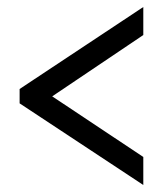

<svg xmlns="http://www.w3.org/2000/svg" viewBox="-20 -632 465 548"><path d="M36 -337V-378L389 -612V-532L129 -357L389 -184V-104Z"/></svg>

Font: Noto Serif CondExtraBold
Style: Regular
Weight: 800
Width: 3
Designer: Monotype Design Team
Foundry: Monotype Imaging Inc.
Version: Version 1.001